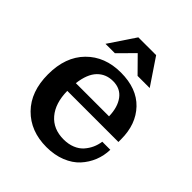

<svg xmlns="http://www.w3.org/2000/svg" viewBox="-198 -827 961 961"><g transform="rotate(45 282.5 -347.0)"><path d="M131.8 -564.9 225.1 -704.1H351.1L444.8 -564.9H358.9L278.8 -646L198.2 -564.9ZM288.1 9.8Q175.3 9.8 105.7 -60.8Q36.1 -131.3 36.1 -253.9Q36.1 -377 105.7 -447.5Q175.3 -518.1 288.1 -518.1Q400.9 -518.1 462.9 -453.4Q524.9 -388.7 524.9 -282.2V-263.2H163.1Q164.1 -176.8 206.1 -127.4Q248 -78.1 321.8 -78.1Q355.5 -78.1 382.6 -89.1Q409.7 -100.1 426.5 -119.1Q443.4 -138.2 453.4 -160.2Q463.4 -182.1 466.8 -207H523.9Q522.9 -164.6 507.6 -126.5Q492.2 -88.4 464.1 -57.6Q436 -26.9 390.4 -8.5Q344.7 9.8 288.1 9.8ZM400.9 -320.8Q399.4 -384.3 371.1 -422.1Q342.8 -460 291 -460Q240.2 -460 207.5 -426Q174.8 -392.1 166 -320.8Z"/></g></svg>

Font: Montagu Slab 144pt Medium
Style: Regular
Weight: 500
Designer: Florian Karsten
Foundry: Florian Karsten
Version: Version 1.000